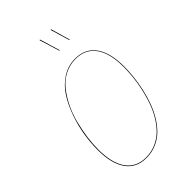

<svg xmlns="http://www.w3.org/2000/svg" viewBox="-270 -1007 1111 1111"><g transform="rotate(-45 285.0 -451.5)"><path d="M287.1 -911.6 324.2 -787.6 320.8 -786.1 282.7 -909.7ZM374.5 -908.7 408.7 -790 405.3 -788.1 370.1 -906.7ZM353 -689.9Q434.1 -689.9 477.8 -630.4Q521.5 -570.8 521.5 -457.5Q521.5 -418 517.1 -375.7Q512.7 -333.5 502.7 -287.4Q492.7 -241.2 477.5 -199Q462.4 -156.7 439.5 -118.4Q416.5 -80.1 388.2 -52Q359.9 -23.9 321.3 -7.3Q282.7 9.3 238.3 9.3Q157.2 9.3 114.3 -50.5Q71.3 -110.4 71.3 -222.7Q71.3 -279.3 80.8 -340.6Q90.3 -401.9 112.3 -464.8Q134.3 -527.8 165.8 -577.4Q197.3 -627 245.8 -658.4Q294.4 -689.9 353 -689.9ZM353 -686.5Q304.7 -686.5 262.9 -664.8Q221.2 -643.1 191.7 -605.7Q162.1 -568.4 139.2 -521.5Q116.2 -474.6 102.8 -421.9Q89.4 -369.1 82.5 -319.1Q75.7 -269 75.7 -222.7Q75.7 -111.8 117.4 -53.2Q159.2 5.4 238.3 5.4Q282.2 5.4 320.3 -11.2Q358.4 -27.8 386.5 -55.9Q414.6 -84 437.3 -122.1Q460 -160.2 474.6 -202.1Q489.3 -244.1 499.3 -289.8Q509.3 -335.4 513.4 -377.2Q517.6 -418.9 517.6 -458Q517.6 -569.8 475.1 -628.2Q432.6 -686.5 353 -686.5Z"/></g></svg>

Font: Fira Sans Compressed Four
Style: Italic
Weight: 100
Width: 3
Italic angle: -8°
Designer: Carrois Corporate & Edenspiekermann AG
Foundry: Carrois Corporate GbR & Edenspiekermann AG
Version: Version 4.203;PS 004.203;hotconv 1.0.88;makeotf.lib2.5.64775